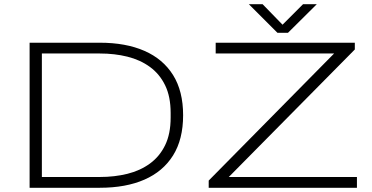

<svg xmlns="http://www.w3.org/2000/svg" viewBox="-20 -888 1758 908"><path d="M120 0V-686H452Q575 -686 663 -647.5Q751 -609 798.5 -533Q846 -457 846 -343Q846 -229 798.5 -153Q751 -77 663 -38.5Q575 0 452 0ZM178 -51H452Q522 -51 582.5 -66Q643 -81 689 -114.5Q735 -148 761 -201.5Q787 -255 787 -332V-354Q787 -431 761 -484.5Q735 -538 689 -571.5Q643 -605 582.5 -620Q522 -635 452 -635H178ZM967 0V-34L1560 -635H1000V-686H1658V-654L1062 -51H1668V0ZM1157 -868H1222L1328 -759H1304L1413 -868H1478L1342 -733H1292Z"/></svg>

Font: Archivo Expanded Thin
Style: Regular
Weight: 250
Width: 7
Designer: Hector Gatti
Foundry: Omnibus-Type
Version: Version 2.001